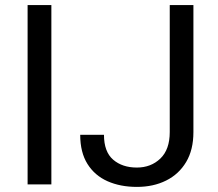

<svg xmlns="http://www.w3.org/2000/svg" viewBox="-20 -731 864 761"><path d="M183.6 -710.9V0H89.4V-710.9ZM652.8 -207.5V-710.9H746.6V-207.5Q746.6 -137.2 717.8 -88.9Q689 -40.5 638.4 -15.4Q587.9 9.8 522.5 9.8Q457 9.8 406.2 -12.7Q355.5 -35.2 326.7 -81.1Q297.9 -127 297.9 -196.8H392.1Q392.1 -129.4 428.5 -98.1Q464.8 -66.9 522.5 -66.9Q578.1 -66.9 615.5 -102.5Q652.8 -138.2 652.8 -207.5Z"/></svg>

Font: Vazirmatn RD
Style: Regular
Weight: 400
Designer: Saber Rastikerdar
Foundry: Saber Rastikerdar
Version: Version 32.102